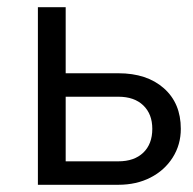

<svg xmlns="http://www.w3.org/2000/svg" viewBox="-20 -512 536 532"><path d="M85 0V-492H162V-309H308Q387 -309 434 -267.5Q481 -226 481 -155Q481 -111 458.5 -75.5Q436 -40 397 -20Q358 0 308 0ZM308 -244H162V-65H308Q352 -65 377 -89Q402 -113 402 -155Q402 -196 377 -220Q352 -244 308 -244Z"/></svg>

Font: Wix Madefor Text
Style: Regular
Weight: 400
Designer: Dalton Maag Ltd
Foundry: Dalton Maag Ltd
Version: Version 3.100